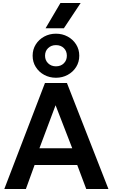

<svg xmlns="http://www.w3.org/2000/svg" viewBox="-20 -1248 744 1268"><path d="M8.5 0 277 -700H422L696 0H549.5L490 -158.5H208.5L151 0ZM240.5 -269H457L347 -553ZM349.5 -734.5Q307 -734.5 272 -753.5Q237 -772.5 216.2 -805.5Q195.5 -838.5 195.5 -880Q195.5 -921.5 216.2 -954.5Q237 -987.5 272 -1006.5Q307 -1025.5 349.5 -1025.5Q392 -1025.5 427 -1006.5Q462 -987.5 482.8 -954.5Q503.5 -921.5 503.5 -880Q503.5 -838.5 482.8 -805.5Q462 -772.5 427 -753.5Q392 -734.5 349.5 -734.5ZM349.5 -810Q381.5 -810 401.5 -829.8Q421.5 -849.5 421.5 -880Q421.5 -911 401.5 -930.5Q381.5 -950 349.5 -950Q318.5 -950 298 -930.5Q277.5 -911 277.5 -880Q277.5 -849.5 298 -829.8Q318.5 -810 349.5 -810ZM281 -1061.5 379 -1228H512.5L402 -1061.5Z"/></svg>

Font: Geologica Roman Medium
Style: Regular
Weight: 500
Designer: Sindre Bremnes, Frode Helland
Foundry: Monokrom Skriftforlag AS
Version: Version 1.010;gftools[0.9.28]